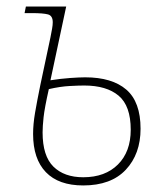

<svg xmlns="http://www.w3.org/2000/svg" viewBox="-20 -556 510 586"><path d="M234 10Q159 10 120 -30.5Q81 -71 81 -147Q81 -177 87 -212Q93 -247 103 -296L134 -442Q137 -457 139 -468.5Q141 -480 141 -488Q141 -508 126.5 -512Q112 -516 77 -516H55L59 -536H182L134 -311Q166 -316 194.5 -318Q223 -320 240 -320Q322 -320 365.5 -282.5Q409 -245 409 -163Q409 -86 364 -38Q319 10 234 10ZM234 -15Q301 -15 340 -54Q379 -93 379 -160Q379 -233 342 -264Q305 -295 237 -295Q221 -295 192.5 -293.5Q164 -292 129 -284Q116 -226 113 -198Q110 -170 110 -152Q110 -80 143 -47.5Q176 -15 234 -15Z"/></svg>

Font: Noto Serif Thin
Style: Italic
Weight: 100
Italic angle: -12°
Designer: Monotype Design Team
Foundry: Monotype Imaging Inc.
Version: Version 2.014; ttfautohint (v1.8.4.7-5d5b)